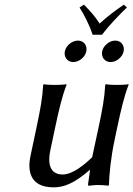

<svg xmlns="http://www.w3.org/2000/svg" viewBox="-20 -793 571 823"><path d="M364 -64H366L357 0C357 2 359 3 365 3C379 1 386 0 401 0C413 0 432 1 444 3L447 0C448 -43 455 -117 471 -192L483 -249C499 -324 511 -376 531 -429V-432C531 -432 516 -429 481 -429C447 -429 434 -432 434 -432L431 -429C428 -372 419 -325 403 -249L375 -119C343 -88 292 -45 248 -45C218 -45 177 -61 196 -150L217 -249C233 -324 245 -376 265 -429V-432C265 -432 250 -429 215 -429C181 -429 168 -432 168 -432L165 -429C162 -372 153 -325 137 -249L111 -126C96 -57 111 10 210 10C251 10 295 -4 364 -64ZM377 -644H417C449 -686 488 -726 524 -761L511 -773C476 -749 444 -726 407 -692C387 -724 365 -747 340 -773L321 -761C342 -727 363 -687 377 -644ZM258 -573C253 -548 269 -527 294 -527C319 -527 345 -548 350 -573C355 -598 339 -619 314 -619C289 -619 263 -598 258 -573ZM418 -573C413 -548 429 -527 454 -527C479 -527 505 -548 510 -573C515 -598 499 -619 474 -619C449 -619 423 -598 418 -573Z"/></svg>

Font: Libertinus Sans
Style: Italic
Weight: 400
Italic angle: -12°
Designer: Philipp H. Poll, Khaled Hosny
Foundry: Caleb Maclennan
Version: Version 7.050;RELEASE